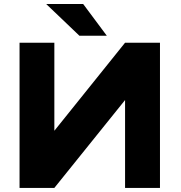

<svg xmlns="http://www.w3.org/2000/svg" viewBox="-20 -920 884 940"><path d="M75.7 -710.9H246.1V-279.8L592.3 -710.9H763.2V0H592.3V-430.2L246.1 0H75.7ZM387.2 -900.4 502.9 -745.1H368.7L206.1 -900.4Z"/></svg>

Font: Bert Sans Black
Style: Regular
Weight: 900
Designer: Christian Robertson, Adam Twardoch, & Cristiano Sobral
Foundry: Google
Version: Version 12.135;January 10, 2020;FontCreator 12.0.0.2547 64-b